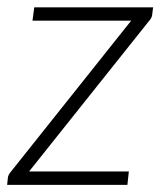

<svg xmlns="http://www.w3.org/2000/svg" viewBox="-25 -518 458 538"><path d="M401.5 -477.5Q401 -468 392 -458.5L56.5 -37.5H336L332 0H-5L-3 -19Q-3 -23 -0.5 -28Q2 -33 6 -37.5L342.5 -460H66L71 -497.5H404Z"/></svg>

Font: Lato Light
Style: Italic
Weight: 300
Italic angle: -7°
Designer: Lukasz Dziedzic
Foundry: tyPoland Lukasz Dziedzic
Version: Version 2.007; 2014-02-27